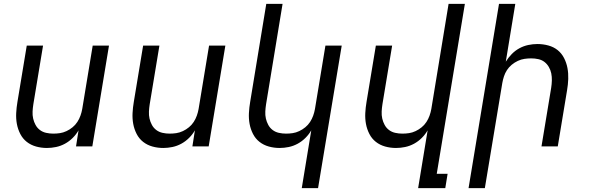

<svg xmlns="http://www.w3.org/2000/svg" viewBox="-20 -755 3040 990"><path d="M222 8Q193 8 166 0.5Q139 -7 118 -23.5Q97 -40 84.5 -64.5Q72 -89 67 -116Q62 -143 63.5 -172Q65 -201 70 -230L118 -520H202L152 -218Q149 -199 148 -180Q147 -161 151 -143.5Q155 -126 163.5 -110.5Q172 -95 186 -84.5Q200 -74 218 -70Q236 -66 255 -66Q272 -66 289 -68.5Q306 -71 323 -79Q340 -87 354.5 -99Q369 -111 379 -126.5Q389 -142 395 -159Q401 -176 404 -193L458 -520H542L456 0H372L385 -83Q373 -62 355 -44Q337 -26 315 -14Q293 -2 269 3Q245 8 222 8Z M822 8Q793 8 766 0.5Q739 -7 718 -23.5Q697 -40 684.5 -64.5Q672 -89 667 -116Q662 -143 663.5 -172Q665 -201 670 -230L718 -520H802L752 -218Q749 -199 748 -180Q747 -161 751 -143.5Q755 -126 763.5 -110.5Q772 -95 786 -84.5Q800 -74 818 -70Q836 -66 855 -66Q872 -66 889 -68.5Q906 -71 923 -79Q940 -87 954.5 -99Q969 -111 979 -126.5Q989 -142 995 -159Q1001 -176 1004 -193L1058 -520H1142L1056 0H972L985 -83Q973 -62 955 -44Q937 -26 915 -14Q893 -2 869 3Q845 8 822 8Z M1536 215 1585 -83Q1573 -62 1555 -44Q1537 -26 1515 -14Q1493 -2 1469 3Q1445 8 1422 8Q1393 8 1366 0.5Q1339 -7 1318 -23.5Q1297 -40 1284.5 -64.5Q1272 -89 1267 -116Q1262 -143 1263.5 -172Q1265 -201 1270 -230L1353 -735H1437L1352 -218Q1349 -199 1348 -180Q1347 -161 1351 -143.5Q1355 -126 1363.5 -110.5Q1372 -95 1386 -84.5Q1400 -74 1418 -70Q1436 -66 1455 -66Q1472 -66 1489 -68.5Q1506 -71 1523 -79Q1540 -87 1554.5 -99Q1569 -111 1579 -126.5Q1589 -142 1595 -159Q1601 -176 1604 -193L1658 -520H1742L1620 215Z M2136 215 2185 -83Q2173 -62 2155 -44Q2137 -26 2115 -14Q2093 -2 2069 3Q2045 8 2022 8Q1993 8 1966 0.5Q1939 -7 1918 -23.5Q1897 -40 1884.5 -64.5Q1872 -89 1867 -116Q1862 -143 1863.5 -172Q1865 -201 1870 -230L1918 -520H2002L1952 -218Q1949 -199 1948 -180Q1947 -161 1951 -143.5Q1955 -126 1963.5 -110.5Q1972 -95 1986 -84.5Q2000 -74 2018 -70Q2036 -66 2055 -66Q2072 -66 2089 -68.5Q2106 -71 2123 -79Q2140 -87 2154.5 -99Q2169 -111 2179 -126.5Q2189 -142 2195 -159Q2201 -176 2204 -193L2293 -735H2377L2232 141H2288L2276 215Z M2396 215 2553 -735H2637L2588 -437Q2601 -458 2618.5 -476Q2636 -494 2658 -506Q2680 -518 2704 -523Q2728 -528 2751 -528Q2780 -528 2807.5 -520.5Q2835 -513 2855.5 -496.5Q2876 -480 2888.5 -455.5Q2901 -431 2906 -404Q2911 -377 2910 -348Q2909 -319 2904 -290L2856 0H2772L2822 -302Q2825 -321 2825.5 -340Q2826 -359 2822.5 -376.5Q2819 -394 2810 -409.5Q2801 -425 2787.5 -435.5Q2774 -446 2756 -450Q2738 -454 2719 -454Q2702 -454 2684.5 -451.5Q2667 -449 2650 -441Q2633 -433 2618.5 -421Q2604 -409 2594 -393.5Q2584 -378 2578.5 -361Q2573 -344 2570 -327L2480 215Z"/></svg>

Font: Iosevka Extended Oblique
Style: Regular
Weight: 400
Width: 7
Italic angle: -9°
Monospace: yes
Designer: Belleve Invis
Foundry: Belleve Invis
Version: Version 32.0.1; ttfautohint (v1.8.4)